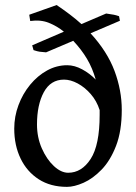

<svg xmlns="http://www.w3.org/2000/svg" viewBox="-20 -728 542 763"><path d="M463.9 -291.5Q463.9 -207 441.2 -148.4Q418.5 -89.8 383.8 -54Q349.1 -18.1 312 -1.7Q274.9 14.6 246.1 14.6Q180.7 14.6 133.8 -15.6Q86.9 -45.9 61.8 -98.1Q36.6 -150.4 36.6 -216.8Q36.6 -265.1 53.5 -310.3Q70.3 -355.5 99.9 -391.4Q129.4 -427.2 167.2 -448Q205.1 -468.8 247.1 -468.8Q276.4 -468.8 306.6 -452.4Q336.9 -436 360.4 -411.6Q347.7 -457 325.7 -494.1Q303.7 -531.2 271 -565.9L163.1 -520Q145 -521.5 137.5 -522.5Q129.9 -523.4 113.3 -528.8L107.9 -547.9L233.9 -602.1Q207 -624 174.3 -637.2Q141.6 -650.4 100.1 -644.5L96.2 -669.4L205.1 -708Q231.9 -689.9 257.3 -670.7Q282.7 -651.4 303.7 -632.3L401.9 -674.3Q424.8 -670.9 432.6 -669.4Q440.4 -668 453.1 -663.6L456.5 -645.5L339.8 -595.7Q406.2 -523.4 435.1 -446.3Q463.9 -369.1 463.9 -291.5ZM376 -290.5Q364.3 -327.1 340.6 -354.2Q316.9 -381.3 288.6 -396.5Q260.3 -411.6 234.4 -411.6Q181.2 -411.6 154.1 -361.6Q127 -311.5 127 -233.4Q127 -182.1 146.2 -138.4Q165.5 -94.7 194.1 -68.1Q222.7 -41.5 251 -41.5Q304.7 -41.5 340.3 -96.4Q376 -151.4 376 -271.5Q376 -272.9 376 -281Q376 -289.1 376 -290.5Z"/></svg>

Font: Gentium Book Plus
Style: Regular
Weight: 400
Designer: Victor Gaultney, Annie Olsen, Iska Routamaa, Becca Hirsbrunner
Foundry: SIL International
Version: Version 6.101